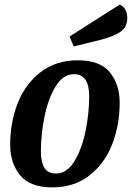

<svg xmlns="http://www.w3.org/2000/svg" viewBox="-20 -791 571 831"><path d="M498 -346Q498 -250 465.5 -166.5Q433 -83 367 -31.5Q301 20 206 20Q110 20 67 -32.5Q24 -85 24 -165Q24 -261 56.5 -344Q89 -427 155.5 -478.5Q222 -530 317 -530Q413 -530 455.5 -478Q498 -426 498 -346ZM157 -135Q157 -90 172 -65Q187 -40 223 -40Q269 -40 301.5 -92.5Q334 -145 350 -222.5Q366 -300 366 -375Q366 -470 300 -470Q254 -470 221.5 -418Q189 -366 173 -288.5Q157 -211 157 -135ZM531 -713Q531 -673 500 -652.5Q469 -632 413 -618L299 -590L281 -633L498 -771Q515 -764 523 -748Q531 -732 531 -713Z"/></svg>

Font: Sansita Medium Italic
Style: Regular
Weight: 500
Italic angle: -11°
Designer: Pablo Cosgaya
Foundry: Omnibus-Type
Version: Version 1.006